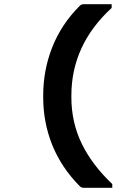

<svg xmlns="http://www.w3.org/2000/svg" viewBox="-20 -773 640 920"><path d="M362 -745Q367 -750 372 -751.5Q377 -753 382 -753H515V-735Q322 -558 322 -315V-307Q322 -187 371.5 -85Q421 17 518 109V127H382Q377 127 372 125.5Q367 124 362 119Q274 30 230.5 -78Q187 -186 187 -307V-315Q187 -437 230.5 -547Q274 -657 362 -745Z"/></svg>

Font: Recursive Mn Lnr St SmB
Style: Regular
Weight: 600
Monospace: yes
Version: Version 1.079;hotconv 1.0.112;makeotfexe 2.5.65598; ttfautoh